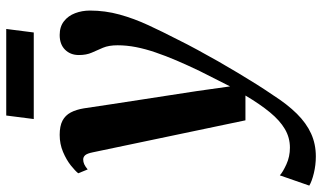

<svg xmlns="http://www.w3.org/2000/svg" viewBox="-259 -534 1008 600"><g transform="rotate(-90 245.0 -234.0)"><path d="M69 -448Q65.5 -465.5 60 -471.8Q54.5 -478 46.5 -478Q39 -478 31.8 -474.8Q24.5 -471.5 15.5 -464L3.5 -493.5Q11 -503 28.2 -516.8Q45.5 -530.5 70.2 -541Q95 -551.5 123.5 -551.5Q151 -551.5 167.8 -542.8Q184.5 -534 193.5 -517Q202.5 -500 206.5 -475.5Q212.5 -435 219.2 -390.8Q226 -346.5 233 -300.8Q240 -255 247 -210Q254 -165 260.5 -122L275 -19L323 -114Q341 -151.5 355.8 -186Q370.5 -220.5 381.2 -252Q392 -283.5 397.8 -313Q403.5 -342.5 403.5 -370.5Q403.5 -398 395.8 -416.2Q388 -434.5 380.5 -451.2Q373 -468 373 -491.5Q373 -518 389.8 -534.8Q406.5 -551.5 435.5 -551.5Q461.5 -551.5 478.5 -538.2Q495.5 -525 503.8 -503.2Q512 -481.5 512 -457Q512 -409.5 499.5 -364.2Q487 -319 466.2 -274.2Q445.5 -229.5 421.5 -183Q406.5 -152.5 389.2 -120.8Q372 -89 353.8 -57Q335.5 -25 317.2 5.5Q299 36 281.5 63.8Q264 91.5 247.5 115.5Q219 160 189.5 189.8Q160 219.5 127.5 234.2Q95 249 56 249Q29.5 249 3.8 242.8Q-22 236.5 -35 228.5L-3 136.5Q7.5 146 31.5 157Q55.5 168 83.5 168Q115 168 141.8 152.2Q168.5 136.5 194 105.5Q219.5 74.5 246.5 29H169ZM184 -718.5H454.5L443.5 -632.5H173Z"/></g></svg>

Font: Merriweather 60pt
Style: Bold Italic
Weight: 700
Italic angle: -7.8°
Version: Version 2.101